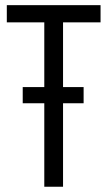

<svg xmlns="http://www.w3.org/2000/svg" viewBox="-20 -710 407 730"><path d="M5.9 -690.4H362.3V-625H219.7V0H148.4V-625H5.9ZM66.4 -378.9H297.9V-317.4H66.4Z"/></svg>

Font: Dinish Condensed
Style: Regular
Weight: 400
Width: 3
Designer: Bert Driehuis
Foundry: Playbeing
Version: Version 3.006; git-39231f3c-release